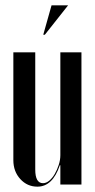

<svg xmlns="http://www.w3.org/2000/svg" viewBox="-20 -691 357 719"><path d="M204 -72Q177 8 120 8Q82 8 56 -20.5Q30 -49 30 -91V-495H112V-56Q112 -5 141 -5Q153 -5 164.5 -14.5Q176 -24 185 -39.5Q194 -55 200 -73.5Q206 -92 206 -110V-495H285V0H206V-72ZM142 -561 173 -671H235L148 -561Z"/></svg>

Font: Moniqa SemBd Narrow Display
Style: Regular
Weight: 600
Width: 4
Designer: Rajesh Rajput
Foundry: Rajesh Rajput
Version: Version 1.000